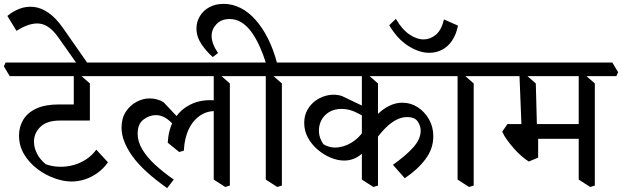

<svg xmlns="http://www.w3.org/2000/svg" viewBox="-50 -930 3204 989"><path d="M319 5Q277 5 230 -12Q183 -29 141.5 -60.5Q100 -92 74 -135.5Q48 -179 48 -232Q48 -277 70 -313.5Q92 -350 137.5 -371Q183 -392 253 -392H336L413 -309H259Q191 -309 158 -276.5Q125 -244 125 -200Q125 -170 140.5 -139Q156 -108 186 -84Q219 -72 255.5 -71Q292 -70 327.5 -79.5Q363 -89 393.5 -109Q424 -129 446 -159L506 -94Q483 -61 452 -39Q421 -17 387 -6Q353 5 319 5ZM413 -310 330 -351V-562L355 -551L413 -500ZM0 -538 -30 -588 -21 -608H541L571 -558L562 -538Z M372 -565 250 -738Q204 -803 153 -808.5Q102 -814 35 -771L-12 -848Q17 -872 51 -885Q85 -898 122.5 -894.5Q160 -891 198.5 -865Q237 -839 275 -785L411 -590Z M811 39Q685 -50 630.5 -127.5Q576 -205 576 -272Q576 -320 597.5 -353.5Q619 -387 652.5 -405Q686 -423 721 -423Q741 -423 759 -418Q777 -413 793 -403L902 -287L878 -247L847 -283Q822 -312 799.5 -324.5Q777 -337 753 -337Q719 -337 689 -314Q659 -291 659 -241Q659 -200 683.5 -159.5Q708 -119 750 -80.5Q792 -42 845 -5ZM873 -147 814 -195Q818 -262 843 -307Q868 -352 906.5 -377.5Q945 -403 988.5 -410.5Q1032 -418 1074 -410V-357Q1024 -362 985 -337.5Q946 -313 923 -266Q900 -219 897 -154ZM1110 33 1051 -5V-562L1076 -551L1134 -500V26ZM541 -538 511 -588 520 -608H1224L1254 -558L1245 -538Z M1321 -602Q1306 -650 1287 -692Q1268 -734 1245 -765.5Q1222 -797 1194 -814.5Q1166 -832 1133 -832Q1090 -832 1065 -805.5Q1040 -779 1040 -745Q1040 -705 1073 -657L1046 -636Q1013 -665 987.5 -703Q962 -741 962 -784Q962 -817 979 -846Q996 -875 1027.5 -892.5Q1059 -910 1102 -910Q1148 -910 1190 -888.5Q1232 -867 1267.5 -826.5Q1303 -786 1331 -730Q1359 -674 1377 -605ZM1378 33 1319 -5V-562L1344 -551L1402 -500V26ZM1229 -538 1199 -588 1208 -608H1492L1522 -558L1513 -538Z M2035 -12 1974 -81Q2039 -127 2078 -170Q2117 -213 2117 -257Q2117 -282 2101.5 -304.5Q2086 -327 2047 -327Q2020 -327 1992 -313Q1964 -299 1935.5 -270.5Q1907 -242 1876 -198L1854 -286Q1871 -317 1897 -343Q1923 -369 1955.5 -385Q1988 -401 2023 -401Q2066 -401 2102 -377.5Q2138 -354 2160 -315Q2182 -276 2182 -228Q2182 -164 2141.5 -110Q2101 -56 2035 -12ZM1722 -103Q1689 -103 1653 -118Q1617 -133 1586 -159.5Q1555 -186 1536 -221Q1517 -256 1517 -297Q1517 -336 1534.5 -366Q1552 -396 1580.5 -415Q1609 -434 1643 -440Q1677 -446 1710 -436L1846 -371L1843 -319Q1811 -339 1778 -354Q1745 -369 1709 -369Q1671 -369 1644 -352Q1617 -335 1604 -308Q1591 -281 1593 -249Q1595 -217 1616 -187Q1653 -165 1696 -171.5Q1739 -178 1776.5 -206Q1814 -234 1834 -276L1859 -190Q1835 -152 1800.5 -127.5Q1766 -103 1722 -103ZM1873 33 1814 -5V-562L1839 -551L1897 -500V26ZM1492 -538 1462 -588 1471 -608H2217L2247 -558L2238 -538Z M2366 33 2307 -5V-562L2332 -551L2390 -500V26ZM2217 -538 2187 -588 2196 -608H2480L2510 -558L2501 -538Z M2161 -658Q2109 -658 2053 -693.5Q1997 -729 1955 -800L1989 -833Q2021 -778 2059 -752.5Q2097 -727 2132 -727Q2166 -727 2195 -751Q2224 -775 2237 -830L2309 -798Q2300 -752 2278.5 -720.5Q2257 -689 2227 -673.5Q2197 -658 2161 -658Z M2990 33 2931 -5V-562L2956 -551L3014 -500V26ZM2674 -98Q2656 -109 2636 -126.5Q2616 -144 2597 -165.5Q2578 -187 2562 -209Q2546 -231 2537 -252L2564 -291H2655L2722 -256V-118ZM2653 -215 2622 -291H2950L2972 -215ZM2717 -231 2637 -262 2625 -562 2652 -551 2710 -500ZM2480 -538 2450 -588 2459 -608H3104L3134 -558L3125 -538Z"/></svg>

Font: Eczar
Style: Regular
Weight: 400
Designer: Vaibhav Singh
Foundry: Rosetta Type Foundry
Version: Version 2.000